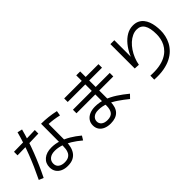

<svg xmlns="http://www.w3.org/2000/svg" viewBox="103 -1781 2793 2793"><g transform="rotate(-45 1500.0 -384.0)"><path d="M118.8 -80.3 47.9 -109.8Q139.5 -296.8 206.9 -472.4Q274.3 -648 319.8 -818.8L395.1 -801.2Q346.6 -619.4 276.8 -438.9Q207.1 -258.4 118.8 -80.3ZM520.4 -664.4V-591.5Q411.1 -587.5 301.4 -585Q191.8 -582.5 82.5 -581.5V-654.4Q191.8 -655.4 301.4 -657.9Q411.1 -660.4 520.4 -664.4ZM948.4 -122.7 910.3 -60.1Q838.2 -120.9 770.8 -162.1Q703.4 -203.3 639.4 -224.4Q575.4 -245.6 512.3 -245.6Q442.6 -245.6 403.6 -213.4Q364.6 -181.2 364.6 -128.4Q364.6 -76.1 401.5 -49.5Q438.5 -22.8 494.7 -22.8Q548.2 -22.8 579.1 -41.1Q609.9 -59.4 624.4 -88Q638.9 -116.6 643.2 -149.6Q647.4 -182.7 647.4 -212.1L649.4 -664.4Q724.2 -664.2 796.4 -656Q868.6 -647.8 942.6 -631.3L929.6 -555.3Q875.8 -568.2 825.5 -575.3Q775.2 -582.3 725.4 -584.5L724.6 -226.9Q724.6 -174.5 713.6 -125.6Q702.7 -76.8 676.6 -38Q650.6 0.8 605.6 23.5Q560.7 46.2 491.9 46.2Q432.1 46.2 386.1 25.5Q340.1 4.9 313.9 -34.1Q287.8 -73.1 287.8 -128.4Q287.8 -212.7 348.1 -263.6Q408.5 -314.6 511.6 -314.6Q586.7 -314.6 660.6 -290.7Q734.6 -266.8 806.8 -224Q879 -181.2 948.4 -122.7Z M1873.3 -58.9 1819.3 -3.2Q1746.6 -62.7 1675.4 -111.2Q1604.1 -159.8 1530.7 -188.8Q1457.4 -217.9 1378.2 -217.9Q1313.7 -217.9 1279.3 -188.2Q1244.9 -158.6 1244.9 -114.6Q1244.9 -72.1 1278.1 -44.8Q1311.4 -17.6 1372.1 -17.6Q1445.2 -17.6 1477.2 -57.4Q1509.1 -97.3 1509.1 -180.2V-800H1589.8V-180.2Q1589.8 -63 1533.9 -5.8Q1477.9 51.4 1370.5 51.4Q1309.8 51.4 1263.1 31.9Q1216.3 12.3 1190.2 -25.1Q1164.2 -62.6 1164.2 -114.6Q1164.2 -167.9 1191.6 -206.4Q1219 -244.9 1267.6 -265.9Q1316.3 -286.9 1380.1 -286.9Q1470.5 -286.9 1553.2 -257Q1635.8 -227.2 1715.3 -175.7Q1794.8 -124.2 1873.3 -58.9ZM1852.8 -686.9V-614.1H1147.6V-686.9ZM1878.9 -480.8V-407.9H1121.4V-480.8Z M2267.6 46 2268.8 -34.7Q2367.8 -29 2442.5 -41Q2517.2 -53 2571.4 -79.6Q2625.6 -106.2 2661.9 -142.7Q2698.2 -179.2 2719.8 -221.5Q2741.3 -263.8 2750.4 -309Q2759.4 -354.2 2759.4 -397Q2759.4 -525.8 2720.1 -588.3Q2680.8 -650.8 2602.2 -650.8Q2555.6 -650.8 2510.7 -629.9Q2465.8 -609.1 2425.3 -572.1Q2384.8 -535.1 2351.9 -486.2Q2318.9 -437.3 2295.7 -380.8Q2272.5 -324.3 2262.2 -264.8L2181.6 -269.1V-770.2H2262.2V-312.5H2223.9Q2241.2 -388.9 2275.9 -463.3Q2310.6 -537.6 2360.3 -598.1Q2410 -658.7 2471.7 -695.1Q2533.4 -731.4 2605.3 -731.4Q2659.5 -731.4 2699.1 -712.3Q2738.8 -693.1 2766.1 -659.8Q2793.3 -626.6 2809.6 -583.3Q2825.9 -540.1 2833 -491.4Q2840.1 -442.7 2840.1 -393.1Q2840.1 -341.2 2828.2 -287.1Q2816.3 -233 2789.7 -181.7Q2763.1 -130.5 2719.4 -86.4Q2675.8 -42.4 2612.3 -10.3Q2548.8 21.8 2463.4 37.2Q2377.9 52.7 2267.6 46Z"/></g></svg>

Font: Murecho Thin
Style: Regular
Weight: 100
Designer: Neil Summerour
Foundry: Positype
Version: Version 1.010